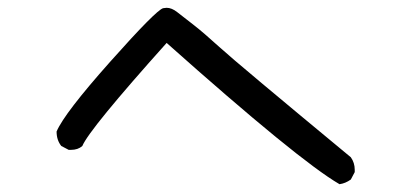

<svg xmlns="http://www.w3.org/2000/svg" viewBox="-20 -588 1040 492"><path d="M850 -116Q745 -177 407 -478Q209 -257 191 -214Q180 -204 162 -204H156L137 -214Q125 -229 125 -251Q145 -298 262.5 -430Q380 -562 398 -567L407 -568Q420 -568 434 -557Q448 -546 474.5 -525.5Q501 -505 545 -465Q589 -425 879 -185Q889 -171 889 -153V-147L879 -128Q865 -118 850 -116Z"/></svg>

Font: Xiaolai SC
Style: Regular
Weight: 400
Designer: Nozomi Seto 瀬戸のぞみ
Version: Version 3.11;December 4, 2020;FontCreator 13.0.0.2613 64-bit